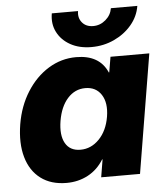

<svg xmlns="http://www.w3.org/2000/svg" viewBox="-53 -772 716 830"><g transform="rotate(-5 305.5 -357.0)"><path d="M203.1 11.2Q135.7 11.2 91.1 -22.2Q46.4 -55.7 29.1 -116.5Q11.7 -177.2 24.9 -258.8Q38.1 -337.4 76.4 -397.9Q114.7 -458.5 170.2 -492.7Q225.6 -526.9 290.5 -526.9Q392.1 -526.9 425.8 -448.7H427.7L439 -515.6H607.4L522 0H353.5L366.2 -76.7H364.3Q337.9 -33.7 295.9 -11.2Q253.9 11.2 203.1 11.2ZM274.9 -126.5Q321.3 -126.5 356.2 -162.4Q391.1 -198.2 401.4 -258.8Q411.1 -318.4 387.9 -354.2Q364.7 -390.1 318.4 -390.1Q273.4 -390.1 241.7 -355Q210 -319.8 199.7 -258.8Q189.5 -196.8 209.5 -161.6Q229.5 -126.5 274.9 -126.5ZM361.3 -564.5Q308.6 -564.5 270.3 -585.7Q231.9 -606.9 213.4 -643.1Q194.8 -679.2 202.6 -724.6H316.4Q311.5 -694.8 328.6 -674.6Q345.7 -654.3 376.5 -654.3Q406.7 -654.3 430.4 -674.6Q454.1 -694.8 459 -724.6H573.7Q566.4 -679.2 535.9 -643.1Q505.4 -606.9 459.7 -585.7Q414.1 -564.5 361.3 -564.5Z"/></g></svg>

Font: Inter Display Extra Bold
Style: Italic
Weight: 800
Italic angle: -9.39999°
Designer: Rasmus Andersson
Foundry: rsms
Version: Version 4.000;git-4fc901f